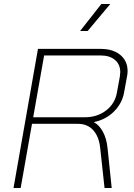

<svg xmlns="http://www.w3.org/2000/svg" viewBox="-20 -946 676 966"><path d="M171 -700H486Q549 -700 585.5 -669.5Q622 -639 622 -588Q622 -575 619 -561L604 -479Q594 -426 554 -385.5Q514 -345 454 -332L453 -331Q480 -316 498 -282.5Q516 -249 521 -202L542 0H506L484 -202Q478 -259 449 -291Q420 -323 372 -323H141L84 0H48ZM406 -356Q469 -356 513.5 -390Q558 -424 568 -479L583 -561Q585 -577 585 -583Q585 -622 558.5 -644.5Q532 -667 486 -667H202L147 -356ZM490 -926H535L421 -790H383Z"/></svg>

Font: Bai Jamjuree ExtraLight
Style: Italic
Weight: 275
Italic angle: -10°
Version: Version 1.000; ttfautohint (v1.6)